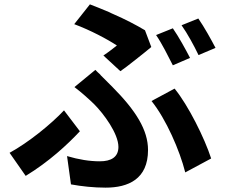

<svg xmlns="http://www.w3.org/2000/svg" viewBox="-20 -809 1040 882"><path d="M675 -593 646 -670C606 -694 554 -721 501 -744L492 -748L482 -753C452 -766 421 -778 393 -789L321 -698C396 -670 473 -629 517 -600C503 -589 479 -570 455 -554L533 -482C550 -494 572 -510 594 -528L603 -535C632 -558 661 -581 675 -593ZM970 -589C952 -624 917 -687 891 -724L814 -693C841 -655 872 -598 892 -556L970 -589ZM853 -543C834 -580 800 -642 774 -679L697 -648C724 -609 753 -550 774 -509L853 -543ZM660 -120C660 -212 604 -301 497 -409C493 -413 488 -418 484 -422L477 -429C469 -437 461 -445 453 -453L443 -463C442 -464 441 -465 440 -467L429 -477L425 -481L418 -488L322 -409C355 -384 387 -355 412 -331C457 -286 524 -195 524 -134C524 -87 490 -68 439 -68C391 -68 342 -76 288 -92L306 38C355 47 410 53 465 53C569 53 660 14 660 -120ZM950 -81C920 -174 845 -325 782 -402L676 -345C743 -262 806 -117 831 -17L950 -81ZM347 -206 274 -302C214 -238 110 -154 24 -107L98 -1C205 -66 291 -146 347 -206Z"/></svg>

Font: Glow Sans SC Normal
Style: Bold
Weight: 700
Designer: Ryoko NISHIZUKA (kana, bopomofo & ideographs); Paul D. Hunt (Latin, Greek & Cyrillic); Sandoll Communications, Soo-young
Version: Version 0.93